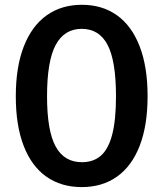

<svg xmlns="http://www.w3.org/2000/svg" viewBox="-20 -770 682 802"><path d="M596.5 -368.5Q596.5 -246 563.5 -161Q530.5 -76 468.8 -32.2Q407 11.5 321.5 11.5Q235.5 11.5 173.8 -32Q112 -75.5 79 -160.5Q46 -245.5 46 -367.5Q46 -490.5 79.5 -576.2Q113 -662 175 -706Q237 -750 322 -750Q407 -750 468.5 -706.2Q530 -662.5 563.2 -576.8Q596.5 -491 596.5 -368.5ZM322 -92.5Q371 -92.5 402.2 -120.5Q433.5 -148.5 449 -209.2Q464.5 -270 464.5 -368Q464.5 -516 429.2 -582.8Q394 -649.5 321.5 -649.5Q248.5 -649.5 212.5 -582Q176.5 -514.5 176.5 -368Q176.5 -223.5 212.5 -158Q248.5 -92.5 322 -92.5Z"/></svg>

Font: 1883 Sans SemiBold
Style: Regular
Weight: 600
Designer: 1883 Sans project is a fork of Public Sans.
Version: Version 1.009